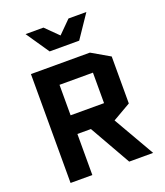

<svg xmlns="http://www.w3.org/2000/svg" viewBox="-166 -1049 997 1160"><g transform="rotate(-20 332.5 -469.0)"><path d="M616 0H462L312 -264H225V0H85V-700H464L580 -633V-331L464 -264ZM225 -580V-384H440V-580ZM428 -790H238L137 -938H252L333 -858L413 -938H528Z"/></g></svg>

Font: Quantico
Style: Bold
Weight: 700
Designer: Matt Desmond
Foundry: MADtype
Version: Version 2.002